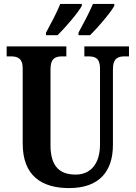

<svg xmlns="http://www.w3.org/2000/svg" viewBox="-20 -951 693 981"><path d="M381 -784V-771H440C480 -810 545 -886 564 -921V-931H455C436 -886 406 -830 381 -784ZM215 -784V-771H274C314 -810 379 -886 398 -921V-931H288C270 -886 240 -830 215 -784ZM333 10C489 10 557 -77 557 -211V-597C557 -655 584 -663 619 -663H639V-714H411V-663H430C465 -663 491 -655 491 -601V-213C491 -113 442 -59 367 -59C288 -59 238 -97 238 -210V-597C238 -655 265 -663 300 -663H319V-714H14V-663H34C68 -663 96 -655 96 -601V-217C96 -54 192 10 333 10Z"/></svg>

Font: Noto Serif Devanagari Condensed
Style: Bold
Weight: 700
Width: 3
Designer: Universal Thirst, Indian Type Foundry and the Monotype Design Team
Foundry: Monotype Imaging Inc.
Version: Version 2.004